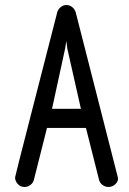

<svg xmlns="http://www.w3.org/2000/svg" viewBox="-20 -746 512 764"><path d="M449 -40Q452 -26 440 -14Q428 -2 411 -2Q399 -2 388 -10Q377 -18 374 -31L322 -237H167L115 -31Q112 -18 101 -10Q90 -2 78 -2Q61 -2 50.5 -14Q40 -26 40 -40Q40 -44 103 -289Q166 -534 208 -698Q212 -710 222 -718Q232 -726 244 -726Q257 -726 267 -718Q277 -710 281 -698ZM302 -313 248 -552 244 -583 239 -552 187 -313Z"/></svg>

Font: VDS Compensated
Style: Light
Weight: 300
Designer: artmaker
Foundry: artmaker
Version: Version 1.000 2012 initial release